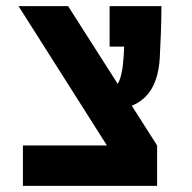

<svg xmlns="http://www.w3.org/2000/svg" viewBox="-20 -606 626 626"><path d="M54.7 0H492.2V-131.8L409.7 -261.2C460.9 -282.7 495.6 -327.1 501 -418.5C503.4 -459.5 506.3 -534.2 506.3 -585.9H337.4V-454.1H384.8C384.3 -443.8 383.8 -434.1 383.3 -424.3C380.4 -381.8 375.5 -352.1 363.8 -332.5L202.1 -585.9H40.5L328.6 -131.8H54.7Z"/></svg>

Font: CaskaydiaCove Nerd Font
Style: Bold
Weight: 700
Designer: Aaron Bell
Foundry: Saja Typeworks
Version: Version 2111.1;Nerd Fonts 2.3.0